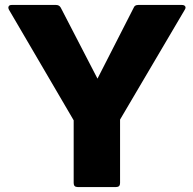

<svg xmlns="http://www.w3.org/2000/svg" viewBox="-20 -754 780 774"><path d="M293 0Q277 0 277 -16V-269L16 -715Q12 -723 15 -728.5Q18 -734 27 -734H206Q219 -734 225 -723L373 -437L519 -723Q523 -734 537 -734H713Q723 -734 726.5 -728.5Q730 -723 725 -715L464 -272V-16Q464 0 448 0Z"/></svg>

Font: LINE Seed Sans App ExtraBold
Style: Regular
Weight: 800
Designer: LINE VX Design & Dalton Maag Ltd & Sandoll Inc
Foundry: Dalton Maag Ltd
Version: Version 1.003